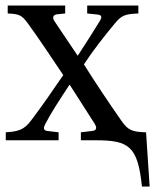

<svg xmlns="http://www.w3.org/2000/svg" viewBox="-20 -510 564 698"><path d="M1 0H193V-29L151 -34C137 -36 138 -47 144 -58C166 -101 198 -149 232 -201H234L323 -62C334 -45 331 -36 316 -34L274 -29V0H329C449 0 481 22 496 168H524L511 -29H509C464 -31 447 -34 422 -70C376 -136 329 -206 285 -276C318 -326 357 -376 396 -423C422 -455 435 -459 483 -461V-490H297V-461L336 -457C352 -455 350 -445 343 -434C320 -396 293 -354 263 -308H262L178 -433C170 -445 172 -456 187 -458L217 -461V-490H8V-461C48 -459 58 -457 82 -424C124 -366 167 -301 210 -237C173 -183 134 -126 93 -72C67 -37 45 -32 1 -29Z"/></svg>

Font: Lingua Franca
Style: Regular
Weight: 400
Version: Version 1.19